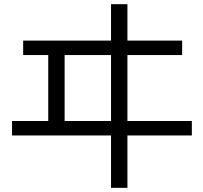

<svg xmlns="http://www.w3.org/2000/svg" viewBox="-20 -842 980 927"><path d="M516.1 -821.8H595.2V-646H859.4V-576.2H595.2V-257.8H906.2V-188H595.2V64.9H516.1V-188H38.1V-257.8H212.9V-576.2H91.8V-646H516.1ZM292 -576.2V-257.8H516.1V-576.2Z"/></svg>

Font: BIZ UDPGothic
Style: Regular
Weight: 400
Designer: TypeBank Co., Ltd.
Foundry: Morisawa Inc.
Version: Version 1.051